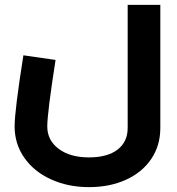

<svg xmlns="http://www.w3.org/2000/svg" viewBox="-20 -520 728 788"><path d="M40 -1Q40 -66 76 -293L208 -274Q174 -56 174 -1Q174 56 221 91Q268 126 345 126Q421 126 462.5 94Q504 62 504 5V-500H638V5Q638 77 601 132Q564 187 497.5 217.5Q431 248 345 248Q259 248 189 216Q119 184 79.5 127Q40 70 40 -1Z"/></svg>

Font: Cairo
Style: Bold
Weight: 700
Designer: Mohamed Gaber
Foundry: Kief Type Foundry
Version: Version 2.100